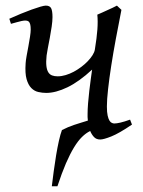

<svg xmlns="http://www.w3.org/2000/svg" viewBox="-20 -477 509 684"><path d="M292 -69.8Q292 -86.4 293.7 -108.6Q295.4 -130.9 298.1 -153.3Q300.8 -175.8 303.5 -196Q306.2 -216.3 308.1 -229Q261.7 -186 220.2 -166Q178.7 -146 144.5 -146Q130.9 -146 116.7 -149.2Q102.5 -152.3 91.6 -163.3Q80.6 -174.3 74.7 -195.1Q68.8 -215.8 71.3 -251.5Q71.8 -260.7 74.7 -277.3Q77.6 -293.9 81.1 -311.8Q84.5 -329.6 86.9 -345.9Q89.4 -362.3 89.4 -371.1Q89.4 -382.3 87.9 -388.9Q86.4 -395.5 83.7 -398.7Q81.1 -401.9 77.4 -402.8Q73.7 -403.8 69.3 -403.8Q64.9 -403.8 56.6 -402.1Q48.3 -400.4 40 -397.9Q30.3 -395.5 19 -392.1L13.2 -410.2Q33.7 -419.4 54.4 -428Q75.2 -436.5 92.8 -442.9Q110.4 -449.2 123.8 -453.1Q137.2 -457 143.1 -457Q157.2 -457 162.1 -447.8Q167 -438.5 167 -416Q167 -401.9 164.1 -382.1Q161.1 -362.3 157.5 -342.5Q153.8 -322.8 150.4 -305.4Q147 -288.1 146 -279.3Q143.6 -256.3 145.3 -241.9Q147 -227.5 152.1 -219.5Q157.2 -211.4 165.5 -208.3Q173.8 -205.1 185.5 -205.1Q199.2 -205.1 213.9 -209.5Q228.5 -213.9 242.7 -221.4Q256.8 -229 269.8 -238.8Q282.7 -248.5 292.7 -259Q302.7 -269.5 309.6 -280.3Q316.4 -291 317.9 -300.3Q324.7 -341.8 326.9 -371.6Q329.1 -401.4 326.7 -424.8Q334 -427.7 343.5 -432.1Q353 -436.5 362.8 -440.9Q372.6 -445.3 381.6 -449.5Q390.6 -453.6 396.5 -457L412.6 -441.9Q402.3 -390.1 392.8 -339.1Q383.3 -288.1 376.2 -242.4Q369.1 -196.8 365 -159.2Q360.8 -121.6 360.8 -97.7Q360.8 -77.1 363.5 -65.2Q366.2 -53.2 370.1 -47.1Q374 -41 378.7 -39.1Q383.3 -37.1 387.2 -37.1Q395.5 -37.1 409.2 -40.3Q422.9 -43.5 443.4 -50.8L450.2 -33.2Q404.3 -2 376.7 9Q349.1 20 336.9 20Q323.2 20 314.9 11.2Q306.6 2.4 301.3 -10.3Q286.1 -2.9 272 11Q257.8 24.9 243.7 48.1Q229.5 71.3 214.8 105.2Q200.2 139.2 184.6 186.5H164.6Q167.5 162.1 171.4 133.1Q175.3 104 179.9 76.2Q184.6 48.3 189.9 24.4Q195.3 0.5 200.7 -13.7Q211.9 -19.5 222.4 -23.9Q232.9 -28.3 243.9 -32Q254.9 -35.6 266.8 -39.3Q278.8 -43 293 -47.4Q292 -54.2 292 -60.1Z"/></svg>

Font: Gentium Plus CyrE
Style: Italic
Weight: 400
Italic angle: -8°
Designer: J. Victor Gaultney, Annie Olsen, Iska Routamaa, Becca Hirsbrunner
Foundry: SIL International
Version: Version 5.000